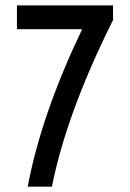

<svg xmlns="http://www.w3.org/2000/svg" viewBox="-20 -704 490 724"><path d="M84.5 0Q134.8 -269.5 289.6 -593.8H43.9V-683.6H406.2V-627.9L401.4 -618.7Q229.5 -272 175.8 0Z"/></svg>

Font: Anka/Coder Narrow
Style: Bold
Weight: 700
Width: 3
Monospace: yes
Version: Version 001.100